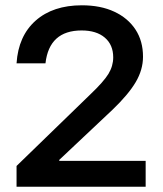

<svg xmlns="http://www.w3.org/2000/svg" viewBox="-20 -705 615 725"><path d="M42.5 0V-78.3L320.8 -348.3Q371.7 -396.7 389.6 -426.2Q407.5 -455.8 407.5 -488.3Q407.5 -535.8 375.8 -562.9Q344.2 -590 288.3 -590Q165.8 -590 151.7 -465.8H42.5Q49.2 -569.2 114.6 -627.1Q180 -685 289.2 -685Q360 -685 411.7 -660.8Q463.3 -636.7 491.7 -593.3Q520 -550 520 -490.8Q520 -441.7 492.5 -395Q465 -348.3 405 -290.8L203.3 -100.8L204.2 -97.5H530V0Z"/></svg>

Font: Funnel Display Medium
Style: Regular
Weight: 500
Designer: NORD ID, Kristian Moeller
Foundry: Dicotype
Version: Version 1.000